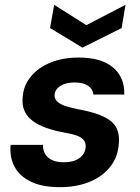

<svg xmlns="http://www.w3.org/2000/svg" viewBox="-20 -762 578 794"><path d="M228 12Q154 12 107 -11Q60 -34 39.5 -74Q19 -114 24 -163H158Q157 -143 166 -126.5Q175 -110 194.5 -100.5Q214 -91 244 -91Q271 -91 290.5 -98.5Q310 -106 321 -120Q332 -134 334 -151Q336 -171 326 -183Q316 -195 295.5 -202Q275 -209 245 -214Q206 -221 173 -232.5Q140 -244 116.5 -261Q93 -278 81.5 -303Q70 -328 74 -363Q78 -410 108.5 -446.5Q139 -483 189.5 -503.5Q240 -524 306 -524Q399 -524 447.5 -483Q496 -442 494 -371H366Q364 -394 344 -407.5Q324 -421 288 -421Q252 -421 230 -407Q208 -393 206 -371Q204 -357 213.5 -345.5Q223 -334 244 -326Q265 -318 299 -311Q344 -303 377.5 -292Q411 -281 433.5 -265Q456 -249 465.5 -224Q475 -199 471 -163Q466 -109 433.5 -69.5Q401 -30 348 -9Q295 12 228 12ZM499 -742 483 -646 321 -565 187 -646 204 -742 337 -658Z"/></svg>

Font: DM Sans 12pt
Style: Bold Italic
Weight: 700
Italic angle: -10°
Version: Version 4.004;gftools[0.9.30]